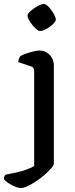

<svg xmlns="http://www.w3.org/2000/svg" viewBox="-72 -757 384 977"><path d="M33 200Q23 200 5.5 193Q-12 186 -28 175.5Q-44 165 -52 155Q-52 145 -49 139.5Q-46 134 -44 132Q-16 127 12 120.5Q40 114 63.5 105.5Q87 97 102 88V-394Q102 -402 99 -409Q96 -416 86 -419L21 -441Q22 -454 26 -462Q30 -470 32 -472Q43 -478 61.5 -484.5Q80 -491 99 -495.5Q118 -500 130 -500Q159 -500 180.5 -478Q202 -456 202 -425V76Q202 84 189 99Q176 114 156 131.5Q136 149 113 164.5Q90 180 68.5 190Q47 200 33 200ZM132 -599Q125 -599 114 -608Q103 -617 92.5 -630Q82 -643 75 -656Q68 -669 68 -677Q68 -685 77.5 -695Q87 -705 101 -714.5Q115 -724 129 -730.5Q143 -737 151 -737Q159 -737 169.5 -728Q180 -719 189.5 -705.5Q199 -692 205.5 -679Q212 -666 212 -657Q212 -650 203 -640Q194 -630 181 -620.5Q168 -611 154.5 -605Q141 -599 132 -599Z"/></svg>

Font: Texturina 12pt Medium
Style: Regular
Weight: 500
Designer: Guillermo Torres Carreño
Foundry: Omnibus-Type
Version: Version 1.002